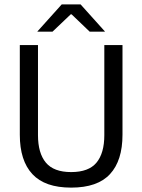

<svg xmlns="http://www.w3.org/2000/svg" viewBox="-20 -845 650 877"><path d="M305 12Q185 12 127.8 -49.8Q70.5 -111.5 70.5 -229.5V-639H153.5V-227.5Q153.5 -145.5 189.5 -102.2Q225.5 -59 305 -59Q385 -59 420.8 -102.2Q456.5 -145.5 456.5 -227.5V-639H539.5V-229.5Q539.5 -111.5 482.5 -49.8Q425.5 12 305 12ZM151 -701.5 262 -825H348L459 -701.5V-700.5H389.5L307 -779.5H303L220 -700.5H151Z"/></svg>

Font: Anek Malayalam
Style: Regular
Weight: 400
Version: Version 1.003